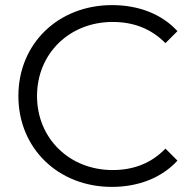

<svg xmlns="http://www.w3.org/2000/svg" viewBox="-20 -726 759 752"><path d="M418 6C521 6 613 -29 675 -97L628 -144C571 -85 501 -60 421 -60C252 -60 125 -184 125 -350C125 -516 252 -640 421 -640C501 -640 571 -615 628 -557L675 -604C613 -672 521 -706 419 -706C208 -706 52 -555 52 -350C52 -145 208 6 418 6Z"/></svg>

Font: Montserrat Lite
Style: Regular
Weight: 400
Designer: Julieta Ulanovsky
Foundry: Julieta Ulanovsky
Version: Version 7.200;PS 007.200;hotconv 1.0.88;makeotf.lib2.5.64775